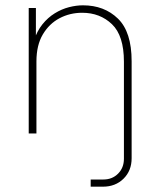

<svg xmlns="http://www.w3.org/2000/svg" viewBox="-20 -502 595 722"><path d="M321 200V173H369Q402 173 424 151Q446 129 446 95V-270Q446 -368 401 -411Q356 -454 289 -454Q243 -454 204 -433.5Q165 -413 141 -372.5Q117 -332 117 -271V0H88V-472H115V-348H107Q119 -385 139.5 -410.5Q160 -436 186 -452Q212 -468 239.5 -475Q267 -482 292 -482Q372 -482 423.5 -432Q475 -382 475 -272V93Q475 140 444.5 170Q414 200 367 200Z"/></svg>

Font: SUSE Thin
Style: Regular
Weight: 250
Designer: Rene Bieder
Foundry: SUSE
Version: Version 1.000